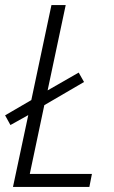

<svg xmlns="http://www.w3.org/2000/svg" viewBox="-26 -734 447 754"><path d="M325 0 335 -51H91L148 -321L304 -412L283 -449L161 -379L232 -714H176L97 -341L-6 -281L15 -243L85 -282L25 0Z"/></svg>

Font: Noto Sans UI SemiCondensed Light
Style: Italic
Weight: 300
Width: 4
Designer: Monotype Design Team
Foundry: Monotype Imaging Inc.
Version: 1.001